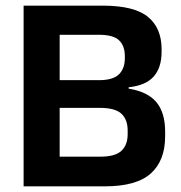

<svg xmlns="http://www.w3.org/2000/svg" viewBox="-20 -659 640 679"><path d="M156.5 0V-105H335.5Q387.5 -105 409.5 -125.8Q431.5 -146.5 431.5 -185V-197Q431.5 -236.5 409.2 -257Q387 -277.5 333 -277.5H155V-375.5H330Q379.5 -375.5 400.5 -396Q421.5 -416.5 421.5 -453.5V-460Q421.5 -497 401 -516.5Q380.5 -536 330 -536H154V-639H343.5Q454.5 -639 503 -599.5Q551.5 -560 551.5 -485V-476.5Q551.5 -419.5 523.2 -388Q495 -356.5 435 -350.5V-345.5Q502.5 -334.5 533.2 -297.5Q564 -260.5 564 -193.5V-177Q564 -91 513.2 -45.5Q462.5 0 350.5 0ZM63.5 0V-639H191V0Z"/></svg>

Font: Anek Bangla SemiBold
Style: Regular
Weight: 600
Designer: Sulekha Rajkumar (Bangla), Yesha Goshar (Latin)
Foundry: Ek Type
Version: Version 1.003